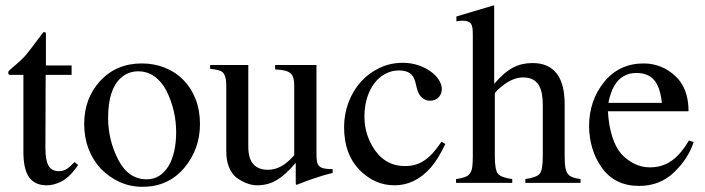

<svg xmlns="http://www.w3.org/2000/svg" viewBox="-20 -702 2706 737"><path d="M254.9 -450.7V-414.6H155.3Q155.3 -385.3 155 -348.6Q154.8 -312 154.8 -274.2Q154.8 -236.3 154.5 -200Q154.3 -163.6 154.3 -134.3Q154.3 -86.9 166.3 -65.9Q178.2 -44.9 206.1 -44.9Q223.1 -44.9 236.3 -53.5Q249.5 -62 266.1 -80.1L279.8 -68.4L268.6 -53.2Q243.2 -19 214.8 -4.9Q186.5 9.3 159.7 9.3Q113.8 9.3 91.8 -21.5Q69.8 -52.2 69.8 -119.6V-414.6H17.1Q14.2 -416 12.9 -417.5Q11.7 -418.9 11.7 -421.9Q11.7 -424.3 12 -426Q12.2 -427.7 13.9 -429.7Q15.6 -431.6 18.8 -434.6Q22 -437.5 27.8 -442.4Q60.5 -469.7 76.2 -487.3Q84 -496.1 101.3 -518.8Q118.7 -541.5 146.5 -578.6Q153.3 -578.6 154.8 -577.6Q156.2 -576.7 156.2 -569.8V-450.7Z M443.8 -402.8Q395 -358.4 395 -250Q395 -164.1 434.1 -88.4Q473.1 -13.7 543 -13.7Q570.3 -13.7 591.6 -27.3Q612.8 -41 627.2 -65.2Q641.6 -89.4 648.9 -122.6Q656.2 -155.8 656.2 -194.8Q656.2 -236.8 646.7 -276.9Q637.2 -316.9 618.7 -354Q600.1 -389.2 572.8 -408.7Q545.4 -428.2 510.3 -428.2Q472.2 -428.2 443.8 -402.8ZM523.9 -458.5Q572.3 -458.5 613 -442.1Q653.8 -425.8 683.8 -395.3Q713.9 -364.7 730.7 -321.8Q747.6 -278.8 747.6 -225.6Q747.6 -128.9 686.5 -56.6Q625 15.1 526.9 15.1Q481 15.1 440.4 -2.9Q399.9 -21 367.7 -53.7Q335.9 -87.9 319.6 -131.3Q303.2 -174.8 303.2 -226.6Q303.2 -324.2 364.3 -391.1Q426.8 -458.5 523.9 -458.5Z M933.1 -452.6V-140.1Q933.1 -93.3 952.4 -71.8Q971.7 -50.3 1008.3 -50.3Q1034.7 -50.3 1059.3 -63.7Q1084 -77.1 1109.4 -106V-372.6Q1109.4 -390.6 1106.2 -402.3Q1103 -414.1 1095 -420.9Q1086.9 -427.7 1072.8 -431.2Q1058.6 -434.6 1036.1 -435.5V-452.6H1194.8V-108.9Q1194.8 -91.8 1197 -80.8Q1199.2 -69.8 1206.1 -63.7Q1212.9 -57.6 1225.1 -55.2Q1237.3 -52.7 1256.8 -52.7V-38.1Q1243.2 -34.7 1235.6 -32.7Q1228 -30.8 1220.9 -28.6Q1213.9 -26.4 1203.9 -23.2Q1193.8 -20 1174.8 -13.7Q1168.5 -11.7 1154.5 -6.3Q1140.6 -1 1119.1 7.3Q1116.2 7.3 1115.7 5.1Q1115.2 2.9 1115.2 -0.5V-77.1Q1095.7 -53.7 1077.6 -37.4Q1059.6 -21 1041.7 -10.5Q1023.9 0 1005.6 4.6Q987.3 9.3 967.3 9.3Q946.8 9.3 925.8 1Q904.8 -7.3 886.7 -21Q868.7 -36.1 858.6 -61.3Q848.6 -86.4 848.6 -121.6V-374.5Q848.6 -393.1 844.7 -406.5Q840.8 -419.9 832.5 -426.3Q827.1 -430.7 815.4 -433.3Q803.7 -436 786.6 -438V-452.6Z M1675.8 -359.9Q1675.8 -352.1 1673.1 -344Q1670.4 -335.9 1664.8 -329.6Q1659.2 -323.2 1650.4 -319.3Q1641.6 -315.4 1629.9 -315.4Q1613.3 -315.4 1599.9 -327.1Q1586.4 -338.9 1580.6 -361.8L1574.7 -385.3Q1568.4 -411.1 1552.7 -421.4Q1537.1 -431.6 1510.7 -431.6Q1483.9 -431.6 1459.7 -418.9Q1435.5 -406.2 1417.7 -383.3Q1399.9 -360.4 1389.4 -327.6Q1378.9 -294.9 1378.9 -254.4Q1378.9 -182.1 1420.9 -123Q1463.4 -64.5 1534.7 -64.5Q1555.7 -64.5 1573.7 -69.6Q1591.8 -74.7 1608.4 -85.7Q1625 -96.7 1641.4 -114.7Q1657.7 -132.8 1674.8 -158.2L1689.5 -149.4Q1675.3 -119.6 1660.9 -96.4Q1646.5 -73.2 1631.3 -56.2Q1571.8 9.3 1494.1 9.3Q1417.5 9.3 1358.9 -50.8Q1300.8 -111.3 1300.8 -213.9Q1300.8 -263.7 1317.6 -308.6Q1334.5 -353.5 1364.5 -387.2Q1394.5 -420.9 1436 -440.9Q1477.5 -460.9 1526.4 -460.9Q1556.6 -460.9 1583.7 -452.1Q1610.8 -443.4 1631.3 -429Q1651.9 -414.6 1663.8 -396.5Q1675.8 -378.4 1675.8 -359.9Z M1730.5 -14.6Q1751 -17.6 1763.7 -22Q1776.4 -26.4 1783.4 -35.6Q1790.5 -44.9 1792.7 -60.8Q1794.9 -76.7 1794.9 -102.1V-569.8Q1794.9 -583 1793.7 -593Q1792.5 -603 1788.6 -609.6Q1784.7 -616.2 1776.6 -619.4Q1768.6 -622.6 1754.4 -622.6Q1748.5 -622.6 1743.4 -621.8Q1738.3 -621.1 1731.9 -620.1V-638.7Q1783.2 -654.3 1817.6 -664.3Q1852.1 -674.3 1876 -681.6L1877 -677.7V-380.4Q1896 -402.3 1913.8 -417.7Q1931.6 -433.1 1949.2 -442.4Q1966.8 -451.7 1985.1 -455.8Q2003.4 -460 2023.9 -460Q2085 -460 2116.2 -420.7Q2147.5 -381.3 2147.5 -300.8V-102.1Q2147.5 -76.7 2149.9 -60.5Q2152.3 -44.4 2159.2 -35.2Q2166 -25.9 2178 -21.5Q2189.9 -17.1 2208.5 -14.6V0H1996.6V-14.6Q2038.6 -20.5 2051.3 -34.7Q2063.5 -48.3 2063.5 -102.1V-299.3Q2063.5 -322.3 2060.1 -341.6Q2056.6 -360.8 2048.3 -374.8Q2040 -388.7 2025.4 -396.7Q2010.7 -404.8 1988.3 -404.8Q1969.7 -404.8 1951.2 -397.7Q1932.6 -390.6 1915 -377.4Q1897.9 -364.7 1888.7 -355.5Q1879.4 -346.2 1879.4 -342.3V-102.1Q1879.4 -48.3 1892.1 -34.2Q1904.3 -20.5 1946.3 -14.6V0H1730.5Z M2337.9 -372.6Q2330.6 -359.9 2324.7 -343Q2318.8 -326.2 2315.4 -307.1H2520.5Q2514.2 -368.2 2490.7 -395Q2467.3 -421.9 2422.4 -421.9Q2367.2 -421.9 2337.9 -372.6ZM2313.5 -274.9Q2316.4 -221.2 2329.6 -179Q2342.8 -136.7 2364.7 -111.3Q2387.7 -86.9 2415.5 -73.2Q2443.4 -59.6 2474.1 -59.6Q2499.5 -59.6 2520.8 -66.4Q2542 -73.2 2560.1 -86.4Q2578.1 -99.6 2594 -118.7Q2609.9 -137.7 2624.5 -162.6L2642.6 -156.7Q2622.6 -94.2 2567.9 -41Q2513.2 11.7 2433.1 11.7Q2340.8 11.7 2290.5 -57.6Q2265.6 -92.8 2253.7 -132.6Q2241.7 -172.4 2241.2 -217.3Q2241.2 -315.4 2298.8 -387.2Q2356.9 -458.5 2450.7 -458.5Q2519.5 -458.5 2571.8 -410.6Q2623 -363.8 2623 -274.9Z"/></svg>

Font: Dima Niloofar
Style: Regular
Weight: 400
Designer: R.Balvardi
Foundry: Dima Software Group
Version: Version 3.00;November 13, 2018;FontCreator 11.5.0.2427 64-bi